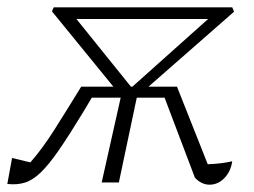

<svg xmlns="http://www.w3.org/2000/svg" viewBox="-49 -499 695 525"><path d="M-29 4 -16 -67 34 -55Q66 -91 100.5 -145.5Q135 -200 173 -262H261L93 -468L98 -479H586L591 -467L357 -262H435L519 -50Q555 -51 586 -58Q582 -30 564.5 -12Q547 6 524 6Q502 6 484 -13L401 -232H325L276 0H229L281 -232H202L180 -195Q140 -129 112 -88.5Q84 -48 62 -27Q40 -6 18.5 0.5Q-3 7 -29 4ZM160 -447 309 -262H313L520 -447Z"/></svg>

Font: Piazzolla ExtraLight
Style: Italic
Weight: 200
Italic angle: -11.3°
Designer: Juan Pablo del Peral
Foundry: Huerta Tipografica
Version: Version 1.330